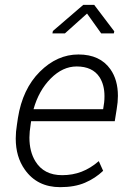

<svg xmlns="http://www.w3.org/2000/svg" viewBox="-20 -763 524 793"><path d="M228.5 10Q133.5 10 82.5 -62.5Q45 -115 45 -191Q45 -218.5 50 -248.5L54 -275.5Q73 -395.5 144.5 -466.8Q216 -538 304 -538Q393 -538 436 -477Q467 -433 467 -367Q467 -341.5 462 -312.5L454 -262.5H108.5L107 -252Q101.5 -217.5 101.5 -195Q101.5 -137 126 -97Q161 -39.5 236.5 -39.5Q280 -39.5 317 -53.8Q354 -68 388 -97.5L406 -57.5Q373.5 -26.5 330.8 -8.2Q288 10 228.5 10ZM406 -312Q409 -329 410.2 -340.2Q411.5 -351.5 411.5 -366Q411.5 -412.5 391 -444.5Q362 -488.5 296.5 -488.5Q239 -488.5 189.5 -438.8Q140 -389 118.5 -312ZM450 -625H398L339.5 -707L248 -625H196.5L198.5 -635L324 -743H369L452 -633.5Z"/></svg>

Font: Roberto Sans Light
Style: Italic
Weight: 300
Italic angle: -11°
Designer: Google
Version: Version 1.00;June 11, 2020;FontCreator 12.0.0.2522 64-bit; t